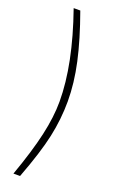

<svg xmlns="http://www.w3.org/2000/svg" viewBox="-168 -789 571 954"><g transform="rotate(20 117.5 -312.5)"><path d="M44 125Q93 -12 115 -110Q137 -208 137 -289Q137 -485 44 -750H79Q128 -614 151.5 -507Q175 -400 175 -304Q175 -210 154.5 -115Q134 -20 79 125Z"/></g></svg>

Font: Cairo ExtraLight
Style: Regular
Weight: 250
Designer: Mohamed Gaber, the designers of Titillium
Foundry: Kief Type Foundry
Version: Version 2.009; ttfautohint (v1.5.33-1714) -l 8 -r 50 -G 200 